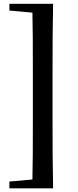

<svg xmlns="http://www.w3.org/2000/svg" viewBox="-20 -819 412 1016"><path d="M261 -798.9Q259 -712.3 258.5 -623.4Q258 -534.4 258 -445V-176.6Q258 -88.3 258.5 0.5Q259 89.3 261 177.6H150.9Q152.9 90.9 153.4 2Q153.9 -86.9 153.9 -176.4V-444.8Q153.9 -533.1 153.4 -621.9Q152.9 -710.7 150.9 -798.9ZM206.5 -798.9V-749.2H185.3L29.7 -763.1V-798.9ZM206.5 127.8V177.6H29.7V141.7L185.3 127.8Z"/></svg>

Font: Early Summer Mincho VF
Style: Regular
Weight: 250
Designer: GuiWonder
Version: Version 1.002